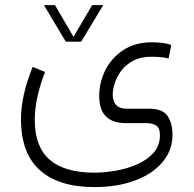

<svg xmlns="http://www.w3.org/2000/svg" viewBox="-20 -492 761 755"><path d="M238.8 -328.1 152.8 -471.7H196.3L269 -347.2L342.3 -471.7H385.7L299.3 -328.1ZM157.2 -209Q116.7 -105 116.7 -20.5Q116.7 85.4 175.3 136Q233.9 186.5 348.6 187Q391.1 187 436.5 179Q481.9 170.9 521.2 153.3Q560.5 135.7 584.7 107.7Q608.9 79.6 608.9 40Q608.9 11.2 594 1.7Q579.1 -7.8 555.7 -7.8H475.6Q370.1 -7.8 370.1 -113.8Q370.1 -168.9 394.8 -217.3Q419.4 -265.6 465.8 -295.7Q512.2 -325.7 577.1 -325.7Q589.4 -325.7 610.6 -324Q631.8 -322.3 653.3 -315.4L643.1 -262.2Q623.5 -266.6 606.7 -267.8Q589.8 -269 577.1 -269Q533.7 -269 504.2 -253.4Q474.6 -237.8 456.8 -213.9Q439 -189.9 431.2 -164.8Q423.3 -139.6 423.3 -120.1Q423.3 -94.7 436.3 -79.6Q449.2 -64.5 480.5 -64.5H568.4Q620.1 -64 639.2 -35.6Q658.2 -7.3 658.2 38.1Q658.2 99.1 619.1 145.5Q580.1 191.9 510.7 217.8Q441.4 243.7 351.1 243.7Q211.4 243.7 137 177.5Q62.5 111.3 62.5 -23.9Q62.5 -115.2 108.4 -229Z"/></svg>

Font: Vazir Thin UI
Style: Thin-UI
Weight: 100
Designer: Saber Rastikerdar
Foundry: Saber Rastikerdar
Version: Version 30.0.0